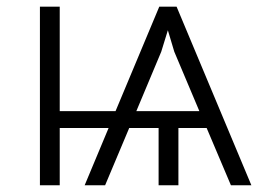

<svg xmlns="http://www.w3.org/2000/svg" viewBox="-20 -548 793 568"><path d="M156.7 -219.2H321.8L451.2 -528.3H502.4L723.6 0H663.1L591.3 -169.4H507.8V0H449.2V-169.4H362.3L291 0H230.5L301.3 -169.4H156.7V0H98.1V-528.3H156.7ZM383.3 -219.2H569.8L495.6 -395L476.6 -458.5L457 -395Z"/></svg>

Font: Melbourne
Style: Light
Weight: 300
Designer: Google
Version: Version 2.000980; 2014